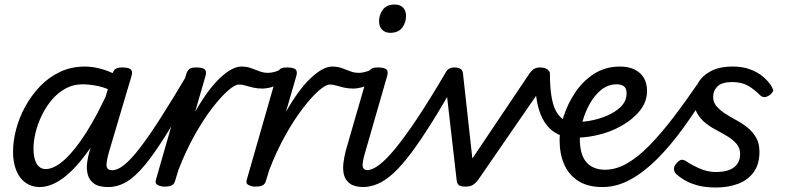

<svg xmlns="http://www.w3.org/2000/svg" viewBox="-20 -815 3527 854"><path d="M156 17Q121 17 94 -2Q67 -21 52.5 -56.5Q38 -92 38 -140Q38 -187 51.5 -239Q65 -291 92 -340.5Q119 -390 157.5 -430.5Q196 -471 246.5 -495Q297 -519 358 -519Q397 -519 440.5 -505.5Q484 -492 519 -468L503 -398Q455 -424 417 -432Q379 -440 347 -440Q306 -440 272 -421.5Q238 -403 211.5 -372Q185 -341 166.5 -303Q148 -265 138.5 -226.5Q129 -188 129 -155Q129 -127 135 -106Q141 -85 153.5 -74Q166 -63 183 -63Q221 -63 267 -104.5Q313 -146 363.5 -225.5Q414 -305 465 -418L500 -376Q442 -244 382 -157Q322 -70 265.5 -26.5Q209 17 156 17ZM462 17Q419 17 398 1.5Q377 -14 370.5 -38Q364 -62 367.5 -90.5Q371 -119 379 -145L479 -484Q485 -503 494.5 -509Q504 -515 523 -515Q553 -515 562 -506Q571 -497 565 -477L467 -147Q452 -96 454 -77Q456 -58 479 -58Q493 -58 500 -46.5Q507 -35 505.5 -20.5Q504 -6 493.5 5.5Q483 17 462 17Z M461 17Q447 17 440.5 5.5Q434 -6 435.5 -20.5Q437 -35 448 -46.5Q459 -58 480 -58Q503 -58 532.5 -81.5Q562 -105 601.5 -156Q641 -207 694.5 -290.5Q748 -374 819 -494Q827 -508 841.5 -506.5Q856 -505 865.5 -494.5Q875 -484 867 -471Q788 -328 730 -233.5Q672 -139 627 -84Q582 -29 542.5 -6Q503 17 461 17Z M712 15Q695 15 681.5 8Q668 1 674 -17L808 -484Q814 -503 823.5 -509Q833 -515 852 -515Q882 -515 891 -506Q900 -497 894 -477L848 -318Q876 -367 903.5 -404.5Q931 -442 958 -467.5Q985 -493 1009 -506Q1033 -519 1053 -519Q1072 -519 1079.5 -507Q1087 -495 1085.5 -479Q1084 -463 1073 -451Q1062 -439 1043 -439Q1025 -439 994 -412Q963 -385 924 -334.5Q885 -284 846 -214.5Q807 -145 774 -60L759 -11Q756 2 745.5 8.5Q735 15 712 15Z M1149 -421Q1125 -421 1105.5 -425.5Q1086 -430 1071.5 -434.5Q1057 -439 1044 -439Q1025 -439 1017.5 -451Q1010 -463 1011 -479Q1012 -495 1023 -507Q1034 -519 1053 -519Q1077 -519 1096.5 -512Q1116 -505 1134 -498Q1152 -491 1172 -491Q1184 -491 1196.5 -494Q1209 -497 1225 -504Q1235 -509 1245 -500Q1255 -491 1255.5 -477Q1256 -463 1237 -451Q1201 -430 1181 -425.5Q1161 -421 1149 -421Z M1116 15Q1099 15 1085.5 8Q1072 1 1078 -17L1212 -484Q1218 -503 1227.5 -509Q1237 -515 1256 -515Q1286 -515 1295 -506Q1304 -497 1298 -477L1252 -318Q1280 -367 1307.5 -404.5Q1335 -442 1362 -467.5Q1389 -493 1413 -506Q1437 -519 1457 -519Q1476 -519 1483.5 -507Q1491 -495 1489.5 -479Q1488 -463 1477 -451Q1466 -439 1447 -439Q1429 -439 1398 -412Q1367 -385 1328 -334.5Q1289 -284 1250 -214.5Q1211 -145 1178 -60L1163 -11Q1160 2 1149.5 8.5Q1139 15 1116 15Z M1553 -421Q1529 -421 1509.5 -425.5Q1490 -430 1475.5 -434.5Q1461 -439 1448 -439Q1429 -439 1421.5 -451Q1414 -463 1415 -479Q1416 -495 1427 -507Q1438 -519 1457 -519Q1481 -519 1500.5 -512Q1520 -505 1538 -498Q1556 -491 1576 -491Q1588 -491 1600.5 -494Q1613 -497 1629 -504Q1639 -509 1649 -500Q1659 -491 1659.5 -477Q1660 -463 1641 -451Q1605 -430 1585 -425.5Q1565 -421 1553 -421Z M1599 17Q1558 17 1537 2Q1516 -13 1510 -37Q1504 -61 1507.5 -89.5Q1511 -118 1518 -145L1616 -484Q1622 -503 1631.5 -509Q1641 -515 1660 -515Q1690 -515 1699 -506Q1708 -497 1702 -477L1607 -147Q1591 -95 1593 -76.5Q1595 -58 1618 -58Q1632 -58 1639 -46.5Q1646 -35 1644 -20.5Q1642 -6 1631 5.5Q1620 17 1599 17ZM1715 -669Q1694 -669 1680 -682.5Q1666 -696 1666 -721Q1666 -749 1683 -772Q1700 -795 1736 -795Q1758 -795 1772 -782Q1786 -769 1786 -743Q1786 -715 1769 -692Q1752 -669 1715 -669Z M1593 17Q1579 17 1573.5 5.5Q1568 -6 1570.5 -20.5Q1573 -35 1583 -46.5Q1593 -58 1612 -58Q1635 -58 1666.5 -81.5Q1698 -105 1740.5 -157Q1783 -209 1838.5 -292.5Q1894 -376 1965 -497Q1973 -510 1989 -507.5Q2005 -505 2015 -494Q2025 -483 2017 -468Q1955 -357 1904 -275.5Q1853 -194 1811 -137.5Q1769 -81 1732.5 -47Q1696 -13 1662 2Q1628 17 1593 17Z M2050 15Q2028 15 2020 7.5Q2012 0 2011 -15L1959 -468Q1957 -490 1969 -502.5Q1981 -515 2001 -515Q2017 -515 2028 -509Q2039 -503 2040 -482L2081 -110L2335 -488Q2348 -505 2358 -510Q2368 -515 2382 -515Q2410 -515 2421 -500Q2432 -485 2419 -468L2104 -11Q2094 1 2082.5 8Q2071 15 2050 15Z M2497 -206Q2461 -214 2435.5 -234.5Q2410 -255 2393 -288Q2376 -321 2368 -366.5Q2360 -412 2359 -469Q2359 -487 2369 -495.5Q2379 -504 2392.5 -505.5Q2406 -507 2416 -502.5Q2426 -498 2426 -489Q2426 -433 2432 -392.5Q2438 -352 2450 -327Q2462 -302 2479.5 -288.5Q2497 -275 2520 -270Q2530 -269 2531.5 -258Q2533 -247 2528.5 -234Q2524 -221 2515.5 -212.5Q2507 -204 2497 -206Z M2524 -274Q2557 -270 2599 -277Q2641 -284 2679 -300Q2717 -316 2742 -341Q2767 -366 2767 -400Q2767 -423 2754.5 -431.5Q2742 -440 2723 -440Q2685 -440 2654.5 -415.5Q2624 -391 2603 -353Q2582 -315 2570.5 -273Q2559 -231 2559 -198Q2559 -167 2565 -141.5Q2571 -116 2584.5 -98Q2598 -80 2620 -70Q2642 -60 2672 -60Q2686 -60 2691.5 -48.5Q2697 -37 2695 -21.5Q2693 -6 2684 5.5Q2675 17 2660 17Q2594 17 2551.5 -10.5Q2509 -38 2489 -85Q2469 -132 2469 -192Q2469 -241 2487 -297.5Q2505 -354 2539 -404.5Q2573 -455 2623 -487Q2673 -519 2738 -519Q2775 -519 2802 -506Q2829 -493 2843.5 -469Q2858 -445 2858 -411Q2858 -362 2826 -322.5Q2794 -283 2743 -254.5Q2692 -226 2632.5 -213Q2573 -200 2517 -203Z M2660 17Q2650 17 2646.5 5.5Q2643 -6 2644.5 -21.5Q2646 -37 2653 -48.5Q2660 -60 2671 -60Q2720 -60 2769.5 -88.5Q2819 -117 2870 -169.5Q2921 -222 2973.5 -290.5Q3026 -359 3080 -438Q3088 -449 3103 -447Q3118 -445 3129 -436.5Q3140 -428 3134 -418Q3077 -326 3020 -247Q2963 -168 2903.5 -108.5Q2844 -49 2783.5 -16Q2723 17 2660 17Z M3164 19Q3121 19 3088.5 11Q3056 3 3032 -10Q3008 -23 2990 -39Q2980 -47 2978 -60Q2976 -73 2986 -85Q2997 -99 3007 -103Q3017 -107 3030 -99Q3062 -78 3095.5 -64Q3129 -50 3164 -50Q3200 -50 3223.5 -59Q3247 -68 3259.5 -86Q3272 -104 3272 -130Q3272 -156 3257 -174Q3242 -192 3219 -206.5Q3196 -221 3169 -235Q3142 -249 3119 -267Q3096 -285 3081 -311Q3066 -337 3066 -374Q3066 -411 3084 -444Q3102 -477 3140.5 -498Q3179 -519 3240 -519Q3284 -519 3318 -506Q3352 -493 3375 -473Q3398 -453 3410 -434Q3417 -423 3418.5 -414Q3420 -405 3403 -392Q3390 -383 3380 -383Q3370 -383 3360 -392Q3336 -417 3307.5 -433.5Q3279 -450 3237 -450Q3191 -450 3171.5 -431Q3152 -412 3152 -383Q3152 -360 3167 -342.5Q3182 -325 3205 -310Q3228 -295 3255 -280.5Q3282 -266 3305 -247.5Q3328 -229 3343 -203Q3358 -177 3358 -140Q3358 -85 3332.5 -49.5Q3307 -14 3263 2.5Q3219 19 3164 19Z"/></svg>

Font: Playwrite AU SA
Style: Regular
Weight: 400
Designer: Veronika Burian, José Scaglione
Foundry: TypeTogether
Version: Version 1.002